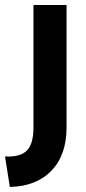

<svg xmlns="http://www.w3.org/2000/svg" viewBox="-40 -514 343 762"><path d="M-1 228 -20 106.9Q40.5 109.9 66.7 83.5Q92.8 57.1 92.8 -7.8V-494.1H224.1V-7.8Q224.1 101.1 164.3 163.3Q104.5 225.6 -1 228Z"/></svg>

Font: Montserrat-Arabic Medium
Style: Regular
Weight: 500
Designer: Mohamed Gaber
Foundry: Kief Type Foundry
Version: Version 5.008;PS 005.008;hotconv 1.0.88;makeotf.lib2.5.64775